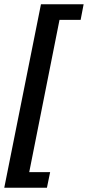

<svg xmlns="http://www.w3.org/2000/svg" viewBox="-23 -728 412 900"><path d="M-3 152 169 -708H369L355 -635H256L114 79H212L197 152Z"/></svg>

Font: Source Sans 3 ExtraLight
Style: Bold Italic
Weight: 700
Italic angle: -11°
Version: Version 3.052;hotconv 1.1.0;makeotfexe 2.6.0